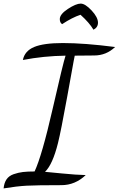

<svg xmlns="http://www.w3.org/2000/svg" viewBox="-38 -958 659 1066"><path d="M89 -625Q99 -675 151.5 -697Q204 -719 311 -719Q431 -719 601 -697Q552 -650 485 -650Q409 -650 377 -649L371 -619Q369 -607 334.5 -417.5Q300 -228 284 -164Q254 -44 212 -4Q225 -3 306 5Q387 13 438 14Q379 70 303 70Q164 70 109.5 73Q55 76 -18 88Q-15 57 -1.5 37.5Q12 18 38 9Q64 0 89.5 -3Q115 -6 154 -6Q195 -94 254 -352.5Q313 -611 326 -649Q203 -647 89 -625ZM307 -824Q294 -832 294 -852Q294 -879 339 -908.5Q384 -938 410 -938Q435 -938 470.5 -900Q506 -862 506 -832Q506 -806 481 -793Q458 -832 409 -876Q363 -861 307 -824Z"/></svg>

Font: Dancing Script
Style: Bold
Weight: 700
Designer: Pablo Impallari
Foundry: Pablo Impallari. www.impallari.com Igino Marini. www.ikern.com
Version: Version 1.002